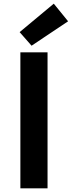

<svg xmlns="http://www.w3.org/2000/svg" viewBox="-20 -1026 391 1046"><path d="M91 0H239V-741H91ZM152 -777 351 -910 273 -1006 87 -851Z"/></svg>

Font: Noto Sans JP
Style: Bold
Weight: 700
Designer: Ryoko NISHIZUKA 西塚涼子 (kana, bopomofo & ideographs); Paul D. Hunt (Latin, Greek & Cyrillic); Sandoll Communications 산돌커뮤니
Foundry: Adobe
Version: Version 2.004;hotconv 1.0.118;makeotfexe 2.5.65603